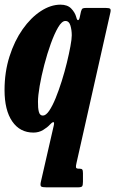

<svg xmlns="http://www.w3.org/2000/svg" viewBox="-20 -554 495 824"><path d="M-0.5 -167.5Q-0.5 -245 20.8 -311.8Q42 -378.5 77.2 -428.5Q112.5 -478.5 155 -506.2Q197.5 -534 239.5 -534Q269.5 -534 285.5 -517.5Q301.5 -501 307 -481.5Q310.5 -467 315 -467.5Q319.5 -468 322 -479L327.5 -504.5Q330.5 -515 334.5 -517.5Q338.5 -520 350 -520H433Q449.5 -520 453 -516Q456.5 -512 453.5 -499.5L308 147Q305 159.5 306.2 164.8Q307.5 170 319 170H322Q330.5 170 333.2 173.8Q336 177.5 336 189.5V225.5Q336 241 332.5 245.5Q329 250 314 250H180Q162 250 157 246.5Q152 243 155 228L211 -16.5Q214 -31 208.2 -29.8Q202.5 -28.5 194 -19Q183 -7 164.8 4Q146.5 15 123.5 15Q65.5 15 32.5 -33Q-0.5 -81 -0.5 -167.5ZM288 -402.5Q288 -425 282.2 -444.5Q276.5 -464 260.5 -464Q245.5 -464 229.5 -436.8Q213.5 -409.5 198 -366.5Q182.5 -323.5 170 -275.5Q157.5 -227.5 150.2 -185Q143 -142.5 143 -117.5Q142.5 -90 146.8 -74Q151 -58 164 -58Q177 -58 191 -78.5Q205 -99 218.8 -132.8Q232.5 -166.5 245 -206.2Q257.5 -246 267 -285Q276.5 -324 282.2 -355.2Q288 -386.5 288 -402.5Z"/></svg>

Font: Besley* Condensed
Style: Bold Italic
Weight: 700
Width: 3
Italic angle: -13°
Designer: Owen Earl
Foundry: indestructible type*
Version: Version 3.000; ttfautohint (v1.8.3)